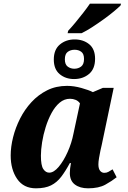

<svg xmlns="http://www.w3.org/2000/svg" viewBox="-20 -1012 697 1042"><path d="M175 10Q108 10 73 -41Q38 -92 38 -168Q38 -215 51 -267Q64 -319 89 -368.5Q114 -418 151 -458Q188 -498 236 -522Q284 -546 344 -546Q381 -546 422 -534.5Q463 -523 484 -512L538 -535H597L532 -225Q529 -214 525 -194.5Q521 -175 517.5 -154.5Q514 -134 514 -120Q514 -97 523 -85.5Q532 -74 546 -74Q559 -74 568.5 -79.5Q578 -85 591 -93L613 -50Q588 -30 552 -10Q516 10 458 10Q414 10 386.5 -10.5Q359 -31 359 -73Q359 -96 365 -127H359Q336 -84 312.5 -53Q289 -22 257 -6Q225 10 175 10ZM247 -75Q272 -75 298.5 -106.5Q325 -138 347 -187Q369 -236 379 -288L414 -451Q405 -464 390.5 -470Q376 -476 360 -476Q329 -476 304 -455Q279 -434 260 -399Q241 -364 228 -322.5Q215 -281 208.5 -240Q202 -199 202 -167Q202 -114 215 -94.5Q228 -75 247 -75ZM382 -583Q336 -583 304 -609.5Q272 -636 272 -689Q272 -743 305 -770.5Q338 -798 385 -798Q432 -798 464 -772Q496 -746 496 -693Q496 -638 463 -610.5Q430 -583 382 -583ZM383 -639Q405 -639 420.5 -651Q436 -663 436 -692Q436 -720 421 -731Q406 -742 385 -742Q363 -742 347.5 -730.5Q332 -719 332 -690Q332 -662 347.5 -650.5Q363 -639 383 -639ZM347 -832 350 -845Q368 -864 389.5 -890Q411 -916 432 -943Q453 -970 468 -992H637L634 -982Q622 -970 598 -950Q574 -930 543.5 -908Q513 -886 481.5 -865.5Q450 -845 423 -832Z"/></svg>

Font: Noto Serif SemiCondensed ExtraBold
Style: Italic
Weight: 800
Width: 4
Italic angle: -12°
Designer: Monotype Design Team
Foundry: Monotype Imaging Inc.
Version: Version 2.014; ttfautohint (v1.8.4.7-5d5b)